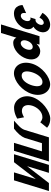

<svg xmlns="http://www.w3.org/2000/svg" viewBox="1393 -2162 1029 3855"><g transform="rotate(90 1907.5 -234.5)"><path d="M334.2 -511.8C334.2 -511.8 372.5 -598.5 437 -598.5C469.8 -598.5 490.3 -566.2 476.5 -521.2C460.9 -470.2 419.1 -432.8 388.1 -432.8H362.7L330.8 -328.2C330.8 -328.2 342.2 -333.3 354.6 -333.3C395.5 -333.3 415.4 -290.8 396.9 -230.5C378.7 -171 337.6 -137.8 294.9 -137.8C218 -137.8 244 -244.9 244 -244.9L81.5 -172.7C81.5 -172.7 76.4 -0.1 253.4 -0.1C376.7 -0.1 515.7 -96.2 556.7 -230.5C579.3 -304.4 560.9 -358 516.6 -391.1C563.9 -420.9 601.3 -465.1 618.9 -522.9C655.3 -641.9 584.4 -726.9 477.4 -726.9C320.7 -726.9 237.9 -573 237.9 -573Z M1159.4 -257C1205.2 -407 1137.2 -528 1005.4 -528C954.4 -528 901.1 -497 860.6 -455H858.8L876.5 -513H707L470.7 260H642L736.5 -49C754.6 -8 789.1 15 839.4 15C971.2 15 1113.5 -107 1159.4 -257ZM971.4 -257C949.7 -186 895.7 -136 846.9 -136C798.8 -136 774.8 -186 796.5 -257C817.9 -327 870.3 -377 920.6 -377C973.1 -377 992.8 -327 971.4 -257Z M1258.5 -363.9C1195.9 -159.1 1293.5 -0.1 1451.8 -0.1C1604.5 -0.1 1804.4 -159.1 1867 -363.9C1929.6 -568.8 1819.9 -726.9 1674 -726.9C1530.2 -726.9 1321.2 -568.8 1258.5 -363.9ZM1431.1 -363.9C1463.1 -468.5 1537.2 -573 1627 -573C1717.5 -573 1726.4 -468.5 1694.4 -363.9C1662.5 -259.4 1592.1 -154.8 1499.1 -154.8C1403.7 -154.8 1399.1 -259.4 1431.1 -363.9Z M2207.5 -159.4C2090.3 -159.4 2073.2 -271.6 2102.1 -365.9C2130.7 -459.4 2216.4 -571.6 2333.5 -571.6C2393 -571.6 2434.7 -528.3 2434.7 -528.3L2544.3 -664.3C2544.3 -664.3 2485.9 -728.9 2363.6 -728.9C2218.6 -728.9 1989.7 -565.7 1928.1 -364.2C1866.8 -163.6 1997 -2.1 2141.4 -2.1C2263.7 -2.1 2361.6 -66.7 2361.6 -66.7L2335.2 -202.7C2335.2 -202.7 2266.9 -159.4 2207.5 -159.4Z M2748.5 -215.9 2854.3 -561.9H3019.1L2847.6 -0.9H3007.4L3221.8 -702.1H3062H2897.2H2737.4L2588.7 -215.9C2561.2 -134.3 2491.8 -85 2403.1 -0.9H2562.9C2655.7 -70.6 2721.2 -147.1 2748.5 -215.9Z M3574.1 -436.1H3572.8L3236.5 -0.9H3076.7L3291.1 -702.1H3450.9L3317.9 -266.9H3319.1L3655.4 -702.1H3815.2L3600.8 -0.9H3441Z"/></g></svg>

Font: Hussar
Style: BdSuprConOblThree
Weight: 700
Foundry: Cannot Into Space Fonts
Version: Version 2.00